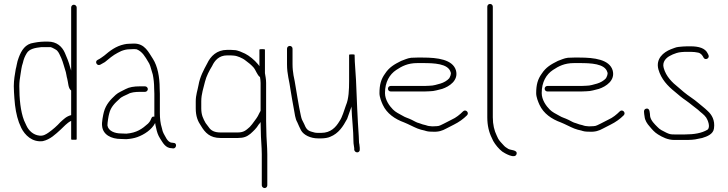

<svg xmlns="http://www.w3.org/2000/svg" viewBox="-20 -709 3693 974"><path d="M354.5 -685C347 -685 341 -678.7 341 -671V-351C339 -356.3 337.3 -361.7 336 -367C329.2 -394.2 318.9 -418 309 -441C294.9 -472.7 268.2 -498 223 -498H206C200 -498 193.7 -497.7 187 -497L169 -495C163 -494.3 157.3 -493.3 152 -492C107.9 -486.5 88.5 -453 75 -417L69 -399C65.1 -386 64.2 -372.9 60 -359C55.4 -333.6 50 -301.6 50 -272C50 -262 50.3 -251.8 51 -241.5L53 -210.5C56.1 -163.2 63.3 -123.7 76 -88L88 -60C105.9 -24.1 143 13.7 197 7C234.9 -1.4 261.7 -28.2 287 -51C305.2 -67.4 318.4 -84.7 341 -96V-3C341 -0.3 345.7 0.7 355 0C364.3 0.7 369 -0.3 369 -3V-671C369 -678.7 362 -685 354.5 -685ZM341 -250V-125C316.2 -118.8 302.8 -104.1 286 -89C269.8 -70.8 247.3 -51.2 227 -37C213.8 -27.8 199.6 -18.5 180 -21C148.1 -24.5 125.4 -47 114 -72L102 -98C84 -144.9 78 -208 78 -272C78 -292.7 80.4 -310.6 83.5 -328C87.4 -350 88.8 -370.8 96 -390C100.3 -409.5 105.6 -422.3 115 -438C128 -461.4 158.7 -466.5 190 -470H237C243.6 -468.7 265.3 -456.7 269 -453C279.3 -442.7 283.9 -428.2 291 -414C300.7 -391.4 305.8 -367.6 314 -343C317.1 -332.3 317.4 -320.7 321 -310C326.4 -291 325.4 -260.4 341 -250Z M716 -271H689C660.2 -271 635.7 -267.2 617 -257C601.4 -248.3 580.1 -240.1 567 -228C541 -204.3 517.3 -179.5 507 -141C503.2 -126.8 495 -86.4 498 -70C501.7 -25.6 544.5 -4 593 -4C601.7 -3.3 611 -3 621 -3C640.7 -4.3 660.2 -7.6 676.5 -13.5C712.2 -26.3 750.4 -51.7 767 -85L769 -73C772.7 -54.7 777.2 -34.5 785 -19L793 -5C806.2 14.9 819.4 43 852 43L859 44C875.6 44 879.2 16 861 16L854 15C839.8 15 831.1 4.1 825 -5C818.4 -18.3 810 -29 805 -44L801 -60C793.7 -81.9 791 -108.9 791 -136V-233C791 -242.3 790.7 -251.7 790 -261C790 -318.3 779.5 -373.1 756 -410C733.6 -443.6 715.4 -488 660 -488C651.3 -488 643 -487.7 635 -487C627 -487 618.7 -486 610 -484C567.6 -474.9 537.3 -451.2 509 -427L495 -417C489.7 -412.8 482 -408.5 475 -405C458.7 -396.8 472 -371.8 489 -381C496.7 -385.4 504.3 -389.2 512 -394C530.9 -409.8 554.4 -429.7 577 -441L595 -450C607.2 -454.9 621.8 -459 637 -459C644.3 -459.7 652 -460 660 -460C666 -460 670.3 -459.7 673 -459C702.5 -447.2 716.2 -421.3 732 -395C739.9 -384.5 745.1 -365.3 749 -351L755 -331C759.3 -309.4 762 -286.5 762 -261C762.7 -251.7 763 -242.3 763 -233V-117C755.7 -119 750.7 -116.3 748 -109L743 -98C740.3 -92.7 736.3 -87.3 731 -82C701.6 -55.5 673.3 -35 621 -31C611 -31 602 -31.3 594 -32C561.9 -32 529 -44.7 525 -73C525 -87.8 530.5 -121.6 534 -133C541.8 -166.7 563.8 -187 586 -207C596.2 -218.5 616.6 -225.3 630 -232C643.8 -240.6 666.9 -243 689 -243H716C723.1 -243 730 -249.6 730 -257C730 -264.4 723.1 -271 716 -271Z M1296 -373 1324 -351V-456C1324 -460.3 1296 -461.3 1296 -457ZM1302 -148C1301.3 -146.7 1301 -145.7 1301 -145L1296 -136L1288 -120C1278.9 -104 1268.9 -93.8 1259 -79L1247 -65C1229.5 -50 1218.6 -37 1186 -37H1099C1069.2 -37 1050.4 -45.6 1038 -65L1023 -85C1011 -106.7 1001 -125.1 1001 -159V-195C1001 -233 1012.6 -262.8 1020 -295C1027 -323.1 1041.9 -351 1056 -374C1069.2 -402.5 1091.5 -428 1132 -428H1151C1155.7 -428 1160.3 -427.7 1165 -427C1173.1 -427 1189.6 -422.2 1196 -419C1209.5 -412.3 1214.4 -411 1227 -401C1240.1 -391.8 1255.4 -379 1266 -367C1278.1 -353.2 1284.6 -327.6 1299 -318C1300.4 -309.5 1302 -297.7 1302 -288ZM1308 74V231C1308 238.7 1315 245 1322.5 245C1330 245 1336 238.7 1336 231V74C1336 33.8 1331 -6.8 1331 -49C1330.3 -64.3 1330 -79.7 1330 -95V-288C1330 -307.1 1326.6 -322.3 1324 -338V-457C1324 -461.3 1296 -460.3 1296 -456V-373C1293.3 -377.7 1290.3 -381.7 1287 -385C1271.5 -403.9 1245.3 -425.9 1223 -437C1208.7 -443.1 1187.1 -455 1167 -455C1161.7 -455.7 1156.3 -456 1151 -456H1132C1079.8 -456 1048.1 -423.6 1031 -387C1013.3 -354.1 994.1 -319.3 987 -277C982.2 -250.4 973 -227.3 973 -195V-159C973 -119.5 983.3 -93.9 1000 -70C1020.5 -35.8 1045 -9 1099 -9H1186C1217.1 -9 1232.4 -16 1250 -30C1265.7 -44 1281.5 -58.7 1292 -77C1295.3 -80.3 1298.7 -84.7 1302 -90C1302 -76 1302.3 -62 1303 -48C1303 -6 1308 34.4 1308 74Z M1436 -462V-383C1436 -330.7 1448 -299.7 1454 -252L1461.5 -207C1463.8 -193 1466.7 -177.3 1470 -160C1475.4 -131.7 1477.3 -106.9 1488 -89C1492.7 -78.3 1501.9 -57 1507 -48C1520.5 -23.7 1555.9 -7 1593 -7H1610C1624.1 -7 1644.3 -9.7 1655 -15C1697.5 -32 1719.9 -66.5 1741 -106C1747.5 -122.2 1755.7 -149.3 1762 -165C1762 -166.3 1762.3 -167.7 1763 -169C1764.9 -108.3 1773 -46.6 1773 7C1773 15 1773.7 22.3 1775 29L1777 43V51C1778.2 58.2 1784.5 64 1792.5 64C1799.8 64 1806.3 56.9 1805 49V41L1803 23C1801.7 19 1801 13.7 1801 7C1801 -0.3 1800.7 -8.7 1800 -18C1793.8 -105.1 1789.6 -212.2 1786 -303C1784.4 -342.4 1779 -389 1779 -427V-430C1779 -432.7 1774.3 -433.7 1765 -433C1755.7 -433.7 1751 -432.7 1751 -430V-298C1751 -254.7 1749.1 -206.7 1735 -175C1725.5 -148.8 1716.7 -115.1 1702 -94C1684 -64 1658.1 -35 1610 -35H1593C1578.3 -35 1575.5 -36.6 1560 -41C1537.6 -47.1 1531.3 -60.2 1523 -80L1512 -102C1510 -106.7 1508 -113.7 1506 -123C1494.1 -176.5 1484.8 -241.2 1475 -297L1469 -327C1466.2 -345 1464 -362 1464 -383V-462C1464 -469.9 1457.9 -476 1450 -476C1442.1 -476 1436 -469.9 1436 -462Z M1962 -245H2135C2143 -245 2151.3 -245.3 2160 -246C2183.3 -246 2204.1 -253.8 2223 -258C2259.8 -270.3 2306.9 -301.1 2293 -352C2276.5 -407.2 2200 -417 2125 -417H2097C2086.3 -417 2076 -416.7 2066 -416C2045 -413.4 2032.2 -405.7 2015 -400C1980 -382.5 1954.2 -367.8 1933 -335C1913.3 -307.7 1905 -280.1 1905 -236C1905 -216.8 1914.9 -192.3 1922 -177C1942.5 -133 1983.1 -105 2030 -88C2050.7 -79.7 2078 -65 2098 -57L2116 -51L2133 -47C2146.3 -42.6 2153.7 -41 2172 -41C2204.3 -38.7 2224.1 -46 2244 -57L2283 -77C2308.3 -89.6 2330.3 -105.3 2349 -124C2362.3 -137.3 2342.3 -157.3 2329 -144C2312.7 -127.7 2293.5 -112 2271 -102L2232 -82C2220.9 -77.6 2210.4 -69 2196 -69C2188.7 -68.3 2181 -68 2173 -68C2157.2 -69.3 2152 -69.5 2140 -74L2124 -78C2118 -80 2112.3 -82 2107 -84C2090.3 -88.2 2087.6 -92.2 2069 -101C2049.3 -110.8 2037.6 -112.2 2022 -122C2003.7 -132.2 1987.5 -139.5 1973.5 -153.5C1956 -171 1933 -202.4 1933 -237C1933 -292.9 1956.2 -331.5 1990 -354C2018.9 -373.2 2048.6 -389 2097 -389H2125C2181.2 -389 2253.5 -386.8 2266 -343C2270.5 -333.9 2262.6 -318.6 2259 -312C2248.6 -299.8 2230 -289.6 2214 -285C2197.3 -280.8 2180.1 -274 2158 -274C2150 -273.3 2142.3 -273 2135 -273H1962C1954.1 -273 1948 -266.9 1948 -259C1948 -251.1 1954.1 -245 1962 -245Z M2452 -675V-114C2452 -72.1 2460.6 -37.7 2475 -9L2482 6C2492.4 24.8 2511.3 47.5 2528 60C2537.2 66.6 2592.9 100.3 2600.5 72.5C2606.5 50.5 2569.5 53.7 2558 46C2546.8 39 2541.5 35.9 2533 26C2525.9 18.9 2511.5 3 2507 -6L2500 -21C2487.4 -46.3 2480 -77 2480 -114V-675C2480 -682.9 2473.9 -689 2466 -689C2458.1 -689 2452 -682.9 2452 -675Z M2757 -245H2930C2938 -245 2946.3 -245.3 2955 -246C2978.3 -246 2999.1 -253.8 3018 -258C3054.8 -270.3 3101.9 -301.1 3088 -352C3071.5 -407.2 2995 -417 2920 -417H2892C2881.3 -417 2871 -416.7 2861 -416C2840 -413.4 2827.2 -405.7 2810 -400C2775 -382.5 2749.2 -367.8 2728 -335C2708.3 -307.7 2700 -280.1 2700 -236C2700 -216.8 2709.9 -192.3 2717 -177C2737.5 -133 2778.1 -105 2825 -88C2845.7 -79.7 2873 -65 2893 -57L2911 -51L2928 -47C2941.3 -42.6 2948.7 -41 2967 -41C2999.3 -38.7 3019.1 -46 3039 -57L3078 -77C3103.3 -89.6 3125.3 -105.3 3144 -124C3157.3 -137.3 3137.3 -157.3 3124 -144C3107.7 -127.7 3088.5 -112 3066 -102L3027 -82C3015.9 -77.6 3005.4 -69 2991 -69C2983.7 -68.3 2976 -68 2968 -68C2952.2 -69.3 2947 -69.5 2935 -74L2919 -78C2913 -80 2907.3 -82 2902 -84C2885.3 -88.2 2882.6 -92.2 2864 -101C2844.3 -110.8 2832.6 -112.2 2817 -122C2798.7 -132.2 2782.5 -139.5 2768.5 -153.5C2751 -171 2728 -202.4 2728 -237C2728 -292.9 2751.2 -331.5 2785 -354C2813.9 -373.2 2843.6 -389 2892 -389H2920C2976.2 -389 3048.5 -386.8 3061 -343C3065.5 -333.9 3057.6 -318.6 3054 -312C3043.6 -299.8 3025 -289.6 3009 -285C2992.3 -280.8 2975.1 -274 2953 -274C2945 -273.3 2937.3 -273 2930 -273H2757C2749.1 -273 2743 -266.9 2743 -259C2743 -251.1 2749.1 -245 2757 -245Z M3574 -430 3570 -438C3557.6 -465.3 3523.1 -474 3484 -474H3465C3452.2 -474 3433.5 -472.3 3422 -471C3406.7 -469.6 3396.3 -463 3383 -459C3345.6 -444 3305.5 -411.4 3320 -357C3334.1 -307.6 3366.9 -272.9 3403 -244C3421.4 -228.2 3439.9 -212.4 3460 -199C3481.1 -184.4 3501.5 -165.9 3521 -152C3534.7 -138.3 3551.1 -129 3562.5 -112.5C3569.7 -102 3585.9 -64.5 3569 -51C3539.9 -33.5 3501.1 -27 3455 -27H3401C3382.1 -27 3376.6 -28.2 3360 -36C3342.3 -44.8 3326.3 -52.1 3315 -65C3301.2 -78.8 3281.6 -97.3 3278 -119C3276.3 -135.8 3277.5 -161.1 3259 -158C3240.7 -155 3248.2 -133.3 3250 -117C3251.7 -98.3 3263.3 -80.8 3275 -68C3288.5 -51.8 3300.3 -37.9 3318 -27C3340.4 -13.2 3367.5 1 3401 1H3455C3478.8 1 3502.7 0.3 3522 -5L3542 -9C3567.1 -16.5 3598.7 -28.6 3602 -58C3607.9 -99 3590.7 -127.4 3570 -146C3554.3 -161.7 3538.5 -172.6 3522 -187C3500.2 -206.4 3472.2 -222.3 3449 -242L3421 -266C3390.1 -290.3 3358.6 -321.4 3347 -364C3337.5 -395.6 3360.8 -416.9 3379 -426L3393 -433C3399.7 -435 3406 -437.3 3412 -440C3426.1 -444.7 3446.3 -446 3465 -446H3484C3498.5 -446 3509.3 -444.5 3522 -442C3536.1 -438.5 3543.3 -428.3 3549 -417C3557.2 -400.7 3581.8 -413 3574 -430Z"/></svg>

Font: HoneyBee
Style: XLit
Weight: 200
Foundry: Cannot Into Space Fonts
Version: Version 0.89